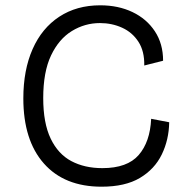

<svg xmlns="http://www.w3.org/2000/svg" viewBox="-20 -692 702 724"><path d="M363 12Q223 12 145.5 -75.5Q68 -163 68 -321Q68 -428 103 -507Q138 -586 203.5 -629Q269 -672 358 -672Q426 -672 479.5 -646.5Q533 -621 564 -574Q595 -527 595 -463L524 -445Q525 -499 502 -534.5Q479 -570 440.5 -587.5Q402 -605 357 -605Q300 -605 251 -575Q202 -545 172.5 -483Q143 -421 143 -322Q143 -228 171 -169.5Q199 -111 249 -84.5Q299 -58 366 -58Q460 -58 503 -107.5Q546 -157 550 -244L618 -231Q617 -165 590 -109.5Q563 -54 507.5 -21Q452 12 363 12Z"/></svg>

Font: Bricolage Grotesque 12pt Light
Style: Regular
Weight: 300
Designer: Mathieu Triay
Foundry: Atelier Triay
Version: Version 1.001; ttfautohint (v1.8.4.7-5d5b);gftools[0.9.33.de